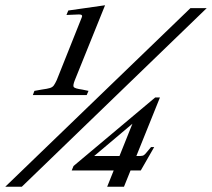

<svg xmlns="http://www.w3.org/2000/svg" viewBox="-42 -711 807 731"><path d="M366 0 469 -257 499 -271 307 -109 302 -117H490Q501 -117 506 -120.5Q511 -124 518 -133L533 -151H545L494 -62H231L238 -79L549 -340H567L430 0ZM83 -349 89 -365 117 -370Q139 -373 148.5 -376Q158 -379 163 -386Q168 -393 174 -406L269 -644Q275 -656 259 -656L211 -654L218 -671L358 -691L243 -406Q235 -386 238.5 -380Q242 -374 271 -370L295 -365L288 -349ZM-22 0 683 -680H745L41 0Z"/></svg>

Font: Ibarra Real Nova Medium
Style: Italic
Weight: 500
Italic angle: -22°
Designer: Jose Maria Ribagorda & Octavio Pardo
Foundry: Octavio Pardo
Version: Version 2.000